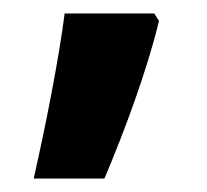

<svg xmlns="http://www.w3.org/2000/svg" viewBox="-20 -136 307 285"><path d="M209 -116H76C67 -47 48 50 30 129H135C166 56 199 -34 216 -105Z"/></svg>

Font: Noto Sans Display
Style: Bold
Weight: 700
Designer: Monotype Design Team
Foundry: Monotype Imaging Inc.
Version: Version 1.900